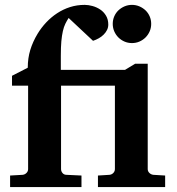

<svg xmlns="http://www.w3.org/2000/svg" viewBox="-20 -760 720 780"><path d="M377.9 0V-46.9L424.8 -49.8Q434.1 -50.8 440.4 -57.4Q446.8 -64 446.8 -73.2V-412.1H228V-73.2Q228 -64 234.1 -56.9Q240.2 -49.8 250 -49.8L311 -46.9V0H21V-46.9L71.8 -49.8Q81.1 -50.8 87.6 -57.4Q94.2 -64 94.2 -73.2V-412.1H28.8V-452.1L92.8 -484.9Q92.8 -523.4 103 -557.1Q113.3 -590.8 132.8 -623Q147.9 -647.9 168 -669.2Q188 -690.4 212.2 -706.3Q236.3 -722.2 264.4 -731.2Q292.5 -740.2 324.2 -740.2Q338.9 -740.2 355.7 -735.6Q372.6 -731 387 -721.4Q401.4 -711.9 410.6 -696.5Q419.9 -681.2 419.9 -660.2Q419.9 -648.4 414.8 -638.2Q409.7 -627.9 401.1 -619.4Q392.6 -610.8 381.3 -604.5Q370.1 -598.1 357.9 -594.2L258.8 -687Q251.5 -675.8 245.4 -663.3Q239.3 -650.9 235.4 -633.5Q231.4 -616.2 229.2 -592.3Q227.1 -568.4 227.1 -534.2V-476.1H487.8L528.8 -501H580.1V-73.2Q580.1 -64 586.9 -57.4Q593.8 -50.8 603 -49.8L650.9 -46.9V0ZM594.2 -663.1Q594.2 -647 588.1 -632.8Q582 -618.7 571.3 -607.9Q560.5 -597.2 546.4 -591.1Q532.2 -585 516.1 -585Q500 -585 485.8 -591.1Q471.7 -597.2 460.9 -607.9Q450.2 -618.7 444.1 -632.8Q438 -647 438 -663.1Q438 -679.2 444.1 -693.4Q450.2 -707.5 460.9 -717.8Q471.7 -728 485.8 -734.1Q500 -740.2 516.1 -740.2Q532.2 -740.2 546.4 -734.1Q560.5 -728 571.3 -717.8Q582 -707.5 588.1 -693.4Q594.2 -679.2 594.2 -663.1Z"/></svg>

Font: Charis SIL Phon
Style: Bold
Weight: 700
Foundry: SIL International
Version: Version 5.000